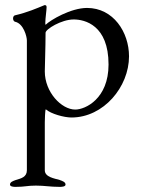

<svg xmlns="http://www.w3.org/2000/svg" viewBox="-20 -445 559 750"><path d="M40 285C79 285 85 280 120 280C155 280 175 285 214 285C222 285 236 284 236 276C236 266 224 262 213 258C193 252 155 247 155 220V33C155 27 156 -18 159 -18C179 0 231 14 259 14C385 14 484 -106 484 -225C484 -319 423 -414 320 -414C257 -414 177 -367 158 -348C157 -349 157 -353 157 -357C157 -373 162 -405 162 -417C162 -424 159 -425 154 -425C122 -412 89 -397 38 -385C34 -384 31 -379 31 -373C31 -367 34 -361 39 -360C72 -353 85 -302 85 -287V220C85 247 62 252 42 258C31 262 19 266 19 276C19 284 33 285 40 285ZM274 -17C220 -17 155 -85 155 -166C155 -190 158 -259 158 -317C158 -331 220 -369 268 -369C311 -369 404 -347 404 -193C404 -59 313 -17 274 -17Z"/></svg>

Font: EB Garamond
Style: Regular
Weight: 400
Designer: Georg Duffner and Octavio Pardo
Foundry: Georg Duffner
Version: Version 1.000;PS 001.000;hotconv 1.0.88;makeotf.lib2.5.64775